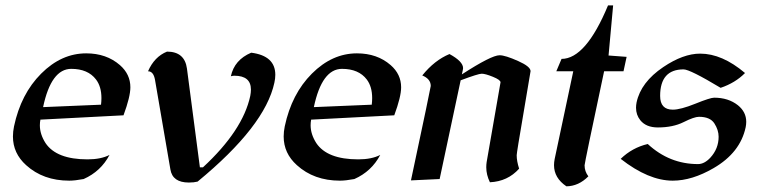

<svg xmlns="http://www.w3.org/2000/svg" viewBox="-20 -649 2762 696"><path d="M231 5.9Q136.7 5.9 74.7 -50.3Q26.9 -93.3 26.9 -154.3Q26.9 -171.9 30.8 -190.9Q55.7 -308.6 129.2 -382.1Q202.6 -455.6 292.5 -455.6Q365.7 -455.6 414.6 -413.1Q452.6 -379.9 452.6 -332.5Q452.6 -298.3 427.7 -231L126.5 -215.3Q124.5 -205.1 124.5 -194.8Q124.5 -162.6 145 -130.4Q184.6 -71.3 297.4 -71.3Q345.7 -71.3 377 -87.4Q345.7 -27.8 283.2 0Q251.5 5.9 231 5.9ZM136.2 -260.7 346.2 -269.5Q347.7 -282.2 347.7 -293.5Q347.7 -335 328.1 -360.8Q298.8 -399.4 238.3 -399.4Q165.5 -399.4 136.2 -260.7Z M664.6 12.7Q605.5 12.7 597.7 -34.7L542 -358.9Q536.6 -390.6 516.6 -390.6Q539.6 -443.4 585.4 -461.9Q649.4 -461.9 657.7 -400.4L704.6 -42.5H715.8Q860.4 -176.3 887.2 -301.3Q889.6 -314 889.6 -324.2Q889.6 -374.5 829.6 -374.5Q823.7 -374.5 816.9 -372.6Q829.6 -432.1 890.6 -458Q978 -446.8 978 -377.9Q978 -364.3 974.6 -349.1Q940.9 -191.9 696.3 9.3Q683.1 12.7 664.6 12.7Z M1212.4 5.9Q1118.2 5.9 1056.2 -50.3Q1008.3 -93.3 1008.3 -154.3Q1008.3 -171.9 1012.2 -190.9Q1037.1 -308.6 1110.6 -382.1Q1184.1 -455.6 1273.9 -455.6Q1347.2 -455.6 1396 -413.1Q1434.1 -379.9 1434.1 -332.5Q1434.1 -298.3 1409.2 -231L1107.9 -215.3Q1106 -205.1 1106 -194.8Q1106 -162.6 1126.5 -130.4Q1166 -71.3 1278.8 -71.3Q1327.1 -71.3 1358.4 -87.4Q1327.1 -27.8 1264.6 0Q1232.9 5.9 1212.4 5.9ZM1117.7 -260.7 1327.6 -269.5Q1329.1 -282.2 1329.1 -293.5Q1329.1 -335 1309.6 -360.8Q1280.3 -399.4 1219.7 -399.4Q1147 -399.4 1117.7 -260.7Z M1755.9 11.7Q1742.7 -15.6 1742.7 -42.5Q1742.7 -52.2 1744.1 -61.5L1794.4 -350.6Q1794.4 -359.4 1766.8 -370.6Q1739.3 -381.8 1726.1 -381.8Q1713.9 -381.8 1649.9 -357.9L1573.7 0L1469.7 4.9Q1541.5 -332.5 1541.5 -337.4Q1541.5 -362.8 1510.7 -375.5Q1555.2 -430.7 1609.4 -453.1Q1658.7 -426.3 1658.7 -401.9Q1658.7 -398.9 1654.3 -379.4Q1761.2 -448.7 1791 -448.7Q1811.5 -448.7 1858.4 -427.7Q1903.3 -407.7 1903.3 -391.1L1878.9 -246.1Q1853 -95.2 1853 -86.4Q1853 -64.9 1861.8 -37.6Q1820.3 8.8 1755.9 11.7Z M2033.2 26.4Q1988.3 -3.9 1988.3 -50.3Q1988.3 -61 1990.7 -72.8L2058.1 -390.6H1996.6L2015.6 -435.5Q2103.5 -435.5 2184.1 -629.4H2202.6L2186 -447.8L2251.5 -442.9L2240.2 -390.6H2169.9Q2099.1 -57.6 2099.1 -49.8Q2099.1 -27.8 2112.8 -9.8Q2077.6 25.9 2033.2 26.4Z M2418.5 5.9Q2331.1 5.9 2230 -73.2Q2272 -113.8 2328.1 -127Q2406.7 -54.2 2510.3 -54.2Q2533.2 -54.2 2554.7 -77.1Q2585 -109.9 2585 -153.3Q2585 -177.7 2569.6 -201.7Q2554.2 -225.6 2513.7 -225.6Q2496.6 -225.6 2458 -206.3Q2419.4 -187 2364.7 -187Q2322.3 -187 2301.3 -212.9Q2285.6 -232.4 2285.6 -258.3Q2285.6 -267.6 2287.6 -277.8Q2303.2 -351.1 2384.3 -405.8Q2456.5 -454.6 2518.1 -454.6Q2597.7 -454.6 2680.7 -384.3Q2645.5 -348.6 2592.3 -330.6Q2481 -397.5 2458 -397.5Q2373 -397.5 2373 -301.3Q2373 -251.5 2418.9 -251.5Q2447.3 -251.5 2501 -273.2Q2554.7 -294.9 2568.8 -294.9Q2620.1 -294.9 2654.8 -267.6Q2685.1 -243.2 2685.1 -207.5Q2685.1 -198.2 2683.1 -188Q2663.6 -95.7 2566.9 -39.6Q2488.8 5.9 2418.5 5.9Z"/></svg>

Font: Balgruf
Style: Italic
Weight: 500
Italic angle: -12°
Designer: Paul James Miller
Foundry: High-Logic / Made with FontCreator
Version: Version 1.201;March 28, 2021;FontCreator 13.0.0.2683 64-bit